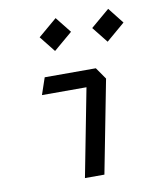

<svg xmlns="http://www.w3.org/2000/svg" viewBox="-87 -857 793 928"><g transform="rotate(-10 310.0 -393.0)"><path d="M254.5 0H350L438.5 -456L398.5 -513.5H147.5L119.5 -431H338ZM157 -708 219 -630 311 -708 249 -786ZM415 -708 477 -630 568.5 -708 507 -786Z"/></g></svg>

Font: Monaspace Krypton
Style: Italic
Weight: 400
Italic angle: -11°
Designer: Riley Cran & the Lettermatic Team
Foundry: Lettermatic
Version: Version 1.101 (Monaspace Krypton)